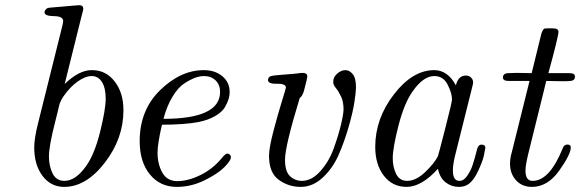

<svg xmlns="http://www.w3.org/2000/svg" viewBox="-20 -714 2251 745"><path d="M112.8 -142.1Q112.8 -177.2 127.9 -236.8L220.2 -606.9Q225.1 -625 225.1 -632.8Q225.1 -650.9 189 -651.4Q152.8 -651.9 152.8 -666Q152.8 -670.9 155 -673.8Q157.2 -676.8 159.2 -679Q161.1 -681.2 165 -682.6Q168.9 -684.1 170.9 -684.1Q172.9 -684.1 177.5 -684.6Q182.1 -685.1 183.1 -685.1Q196.3 -686 223.1 -688.5Q250 -690.9 267.6 -692.4Q285.2 -693.8 287.1 -693.8Q303.2 -693.8 303.2 -680.2Q303.2 -674.3 297.9 -657.2L231 -388.2Q286.6 -441.9 335.9 -441.9Q336.4 -441.9 336.9 -441.9Q391.1 -441.9 425 -397.9Q459 -354 459 -286.1Q459 -176.3 386.5 -82.5Q314 11.2 229 11.2Q177.2 11.2 145 -31.5Q112.8 -74.2 112.8 -142.1ZM169.9 -106.9Q169.9 -69.8 184.1 -41Q198.2 -12.2 230 -12.2Q273.9 -12.2 314.9 -70.8Q347.2 -116.7 368.7 -203.4Q390.1 -290 390.1 -331.1Q390.1 -373 375.5 -396Q360.8 -418.9 335.9 -418.9Q311 -418.9 281 -397.5Q251 -376 226.1 -339.8Q220.2 -331.1 216.1 -322.5Q211.9 -314 210.4 -307.9Q209 -301.8 203.6 -279.3Q198.2 -256.8 193.8 -240.2Q169.9 -147 169.9 -106.9Z M522 -166Q522 -287.1 601.6 -364.5Q681.2 -441.9 771 -441.9Q814 -441.9 842.5 -418.5Q871.1 -395 871.1 -356.9Q871.1 -343.8 867.2 -330.3Q863.3 -316.9 852.8 -298.3Q842.3 -279.8 815.2 -263.9Q788.1 -248 749 -240.2Q697.3 -230.5 608.4 -230Q591.3 -155.8 591.3 -122.1Q591.3 -77.1 609.9 -44.2Q628.4 -11.2 668 -11.2Q709 -11.2 756.6 -34.2Q804.2 -57.1 839.4 -99.1Q854.5 -118.2 862.3 -118.2Q867.2 -118.2 871.6 -114Q876 -109.9 876 -104Q876 -90.8 850.1 -64.9Q824.2 -39.1 772.7 -13.9Q721.2 11.2 666 11.2Q601.1 11.2 561.5 -37.4Q522 -85.9 522 -166ZM614.3 -252.9Q834 -252.9 834 -357.4Q834 -384.8 816.7 -401.9Q799.3 -418.9 771 -418.9Q755.9 -418.9 737.5 -412.4Q719.2 -405.8 695.3 -390.4Q671.4 -375 649.4 -338.9Q627.4 -302.7 614.3 -252.9Z M1020 -402.8Q1020 -415 1031 -418.5Q1042 -421.9 1085 -424.8Q1114.7 -426.8 1135.3 -429.2L1141.1 -430.2Q1147.9 -431.2 1153.3 -431.2Q1172.4 -431.2 1172.4 -418Q1172.4 -410.2 1159.2 -360.8Q1152.3 -338.9 1143.1 -334Q1085.9 -147 1085.9 -94.2Q1085.9 -48.3 1105.5 -30.3Q1125 -12.2 1151.4 -12.2Q1189.5 -12.2 1222.9 -49.6Q1256.3 -86.9 1274.7 -137.5Q1293 -188 1303 -230Q1313 -272 1313 -290Q1313 -319.8 1303 -340.3Q1293 -360.8 1283 -372.8Q1272.9 -384.8 1272.9 -396Q1272.9 -415 1288.6 -428.5Q1304.2 -441.9 1320.1 -441.9Q1335.9 -441.9 1348.6 -426.5Q1361.3 -411.1 1361.3 -375Q1361.3 -357.9 1355.2 -317.9Q1349.1 -277.8 1332.5 -220.5Q1315.9 -163.1 1293.5 -112.1Q1271 -61 1232.2 -24.9Q1193.4 11.2 1147 11.2Q1099.1 11.2 1061.5 -16.4Q1023.9 -43.9 1023.9 -108.9Q1023.9 -139.6 1040.5 -203.4Q1057.1 -267.1 1073.2 -319.1Q1089.4 -371.1 1089.4 -374Q1089.4 -389.2 1055.7 -389.2Q1055.2 -389.2 1054.7 -388.9Q1054.2 -388.7 1053.7 -388.7Q1020 -388.7 1020 -402.8Z M1436 -144Q1436 -253.9 1508.5 -347.9Q1581.1 -441.9 1665 -441.9Q1716.8 -441.9 1749 -382.8Q1757.8 -420.9 1788.1 -420.9Q1800.3 -420.9 1808.1 -412.8Q1815.9 -404.8 1815.9 -394Q1815.9 -390.1 1812 -375L1749 -123Q1736.8 -77.1 1737.3 -51.8Q1737.3 -12.2 1762.7 -12.2Q1762.7 -12.2 1763.2 -12.2Q1779.3 -12.2 1792.7 -31.5Q1806.2 -50.8 1813.2 -71.8Q1820.3 -92.8 1828.1 -123Q1830.1 -130.9 1831.1 -134.8Q1835.9 -152.8 1848.1 -152.8Q1863.3 -152.8 1863.3 -140.1Q1861.3 -127.9 1857.4 -109.4Q1853.5 -90.8 1836.4 -53Q1819.3 -15.1 1798.3 0Q1783.2 11.2 1760.3 11.2Q1732.4 11.2 1709.7 -5.9Q1687 -22.9 1679.2 -59.1Q1616.2 10.7 1558.1 11.2Q1502.9 11.2 1469.5 -32Q1436 -75.2 1436 -144ZM1503.9 -100.1Q1503.9 -65.9 1517.1 -39.1Q1530.3 -12.2 1560.1 -12.2Q1594.2 -12.2 1630.1 -46.6Q1666 -81.1 1679.2 -107.9Q1681.2 -112.8 1707.5 -215.3Q1733.9 -317.9 1733.9 -328.1Q1733.9 -352.1 1717 -385.5Q1700.2 -418.9 1665 -418.9Q1622.1 -418.9 1580.1 -357.9Q1547.9 -312 1525.9 -225.6Q1503.9 -139.2 1503.9 -100.1Z M1931.6 -413.1Q1931.6 -430.2 1953.6 -430.2Q1958.5 -430.2 1968.8 -430.7Q1979 -431.2 1983.9 -431.2Q1993.7 -431.2 2013.2 -430.7Q2032.7 -430.2 2043 -430.2L2078.6 -575.2Q2081.5 -587.4 2082.8 -589.6Q2084 -591.8 2086.9 -597.4Q2089.8 -603 2094.2 -603.5Q2098.6 -604 2106.9 -604H2125Q2147 -604 2147 -590.8Q2147 -573.7 2107.9 -430.2H2189.9Q2210.9 -430.2 2210.9 -417Q2210.9 -405.8 2202.9 -402.3Q2194.8 -398.9 2174.8 -398.9H2158.7Q2148.9 -398.9 2129.4 -399.4Q2109.9 -399.9 2099.6 -399.9Q2097.7 -394 2094.7 -380.1Q2091.8 -366.2 2089.8 -359.9L2029.8 -117.2Q2018.6 -71.3 2019 -51.8Q2019 -12.2 2046.4 -12.2Q2046.4 -12.2 2046.9 -12.2Q2112.8 -12.2 2164.1 -140.1Q2168.9 -153.3 2181.9 -153.1Q2194.8 -152.8 2194.8 -142.1Q2194.8 -115.2 2149.9 -52Q2105 11.2 2043.9 11.2Q2005.9 11.2 1982.4 -14.4Q1959 -40 1959 -79.1Q1959 -100.1 1965.8 -123L2034.7 -399.9H1953.6Q1931.6 -399.9 1931.6 -413.1Z"/></svg>

Font: CMU Classical Serif
Style: Italic
Weight: 500
Italic angle: -14.04°
Version: Version 0.7.0